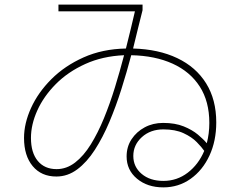

<svg xmlns="http://www.w3.org/2000/svg" viewBox="-20 -774 1040 831"><path d="M687 37Q618 37 573 -0.5Q528 -38 528 -97Q528 -139 549.5 -171.5Q571 -204 606.5 -223Q642 -242 686 -242Q738 -242 775 -227Q812 -212 836.5 -191.5Q861 -171 875 -154Q886 -196 886 -242Q886 -335 844.5 -399.5Q803 -464 727 -498.5Q651 -533 548 -535Q529 -463 505.5 -388.5Q482 -314 453.5 -246.5Q425 -179 390.5 -125.5Q356 -72 314.5 -41Q273 -10 224 -10Q159 -10 121.5 -55Q84 -100 84 -177Q84 -240 114.5 -307Q145 -374 202.5 -431.5Q260 -489 341.5 -525.5Q423 -562 525 -564Q536 -608 546 -649Q556 -690 564 -725H233V-754H597V-730Q588 -694 577.5 -652Q567 -610 556 -564Q666 -561 747 -522.5Q828 -484 872 -413.5Q916 -343 916 -244Q916 -164 886.5 -100.5Q857 -37 805 0Q753 37 687 37ZM114 -177Q114 -113 143.5 -77.5Q173 -42 225 -42Q268 -42 305 -70.5Q342 -99 373 -149Q404 -199 430 -262.5Q456 -326 477.5 -396Q499 -466 517 -535Q424 -531 349 -497Q274 -463 221.5 -410Q169 -357 141.5 -296Q114 -235 114 -177ZM557 -99Q557 -52 593 -21.5Q629 9 687 9Q746 9 792.5 -26.5Q839 -62 864 -121Q853 -137 831.5 -159Q810 -181 774.5 -197.5Q739 -214 687 -214Q631 -214 594 -180.5Q557 -147 557 -99Z"/></svg>

Font: Murecho ExtraLight
Style: Regular
Weight: 200
Designer: Neil Summerour
Foundry: Positype
Version: Version 1.010; ttfautohint (v1.8.3)